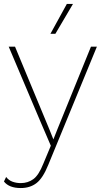

<svg xmlns="http://www.w3.org/2000/svg" viewBox="-23 -736 531 971"><path d="M467 -500 221 98Q194 165 161.5 190Q129 215 82 215Q23 215 -3 182L8 159Q21 176 40.5 183Q60 190 82 190Q118 190 145.5 170Q173 150 196 92L234 1L179 -127L21 -500H53L227 -81L247 -31L268 -84L437 -500ZM315 -716H346L257 -565H232Z"/></svg>

Font: Work Sans ExtraLight
Style: Regular
Weight: 200
Designer: Wei Huang
Foundry: Wei Huang
Version: Version 2.010; ttfautohint (v1.8.3)